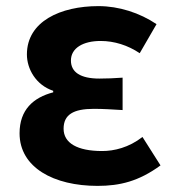

<svg xmlns="http://www.w3.org/2000/svg" viewBox="-20 -594 568 628"><path d="M299 14C372 14 434 -1 505 -53L446 -146C401 -111 353 -100 314 -100C233 -100 188 -126 188 -173C188 -219 220 -238 287 -238C317 -238 348 -236 381 -234V-340C355 -338 328 -337 305 -337C243 -337 212 -358 212 -396C212 -437 252 -460 309 -460C354 -460 398 -446 437 -420L492 -515C437 -552 369 -574 302 -574C178 -574 68 -524 68 -416C68 -369 97 -316 154 -297V-292C89 -275 44 -235 44 -158C44 -46 156 14 299 14Z"/></svg>

Font: Noto Sans JP
Style: Bold
Weight: 700
Designer: Ryoko NISHIZUKA 西塚涼子 (kana, bopomofo & ideographs); Paul D. Hunt (Latin, Greek & Cyrillic); Sandoll Communications 산돌커뮤니
Foundry: Adobe
Version: Version 2.004;hotconv 1.0.118;makeotfexe 2.5.65603